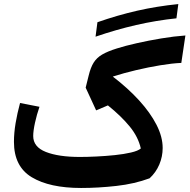

<svg xmlns="http://www.w3.org/2000/svg" viewBox="-20 -912 928 940"><path d="M887.7 -738.3 867.7 -604Q823.2 -602.1 765.1 -592.5Q707 -583 646.2 -568.6Q585.4 -554.2 532.2 -537.1Q606.4 -480.5 661.1 -420.4Q715.8 -360.4 746.1 -301.3Q776.4 -242.2 776.4 -187.5Q776.4 -145 759.8 -106.2Q743.2 -67.4 712.4 -39.1Q638.7 -11.7 549.8 -1.7Q460.9 8.3 377 8.3Q223.1 8.3 135.7 -44.2Q48.3 -96.7 48.3 -217.3Q48.3 -261.2 56.4 -309.3Q64.5 -357.4 78.1 -407.7L173.3 -389.2Q160.2 -351.6 151.4 -311.5Q142.6 -271.5 142.6 -246.1Q142.6 -192.4 204.8 -168Q267.1 -143.6 370.6 -143.6Q406.7 -143.6 452.1 -145.8Q497.6 -147.9 542.2 -152.6Q586.9 -157.2 621.3 -165.3Q655.8 -173.3 669.4 -185.1Q656.7 -241.7 615.2 -292.5Q573.7 -343.3 508.3 -396L450.7 -371.6L399.4 -482.9L414.1 -542Q423.8 -582 438.7 -605.7Q453.6 -629.4 480.2 -645Q506.8 -660.6 552.2 -674.8Q591.8 -687.5 649.2 -700.4Q706.5 -713.4 769.5 -723.9Q832.5 -734.4 887.7 -738.3ZM843.8 -822.3Q745.1 -812 647 -789.6Q548.8 -767.1 447.8 -732.4L457 -803.2Q556.6 -837.9 651.9 -859.6Q747.1 -881.3 853 -892.1Z"/></svg>

Font: Pinar-FD SemiBold
Style: Regular
Weight: 600
Designer: Amin Abedi
Version: Version 2.000